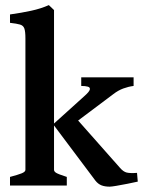

<svg xmlns="http://www.w3.org/2000/svg" viewBox="-20 -716 552 741"><path d="M495.6 -384.3Q475.6 -381.8 455.8 -374.5Q436 -367.2 417 -352.5L244.1 -222.7L184.6 -235.8L305.2 -344.7Q324.7 -361.8 326.7 -370.4Q328.6 -378.9 318.8 -381.6Q309.1 -384.3 293.5 -384.3V-417.5H495.6ZM18.6 0V-33.2Q48.3 -41 63.2 -46.9Q78.1 -52.7 78.1 -60.5V-567.9Q78.1 -594.2 74 -606Q69.8 -617.7 57.1 -621.3Q44.4 -625 18.6 -627.9V-660.2Q63.5 -666.5 100.6 -674.6Q137.7 -682.6 168.5 -696.3L188.5 -677.2V-60.5Q188.5 -54.2 196.5 -49.1Q204.6 -43.9 237.8 -33.2V0ZM511.7 -15.1Q494.1 -11.2 471.2 -6.6Q448.2 -2 429 1.2Q409.7 4.4 403.3 4.4Q384.8 4.4 371.6 -0.7Q358.4 -5.9 348.1 -19L185.5 -235.8L264.6 -270L443.4 -67.9Q456.1 -53.2 469.2 -50Q482.4 -46.9 508.8 -48.8Z"/></svg>

Font: Dai Banna SIL SemiBold
Style: Regular
Weight: 600
Designer: Victor Gaultney
Foundry: SIL International
Version: Version 4.000